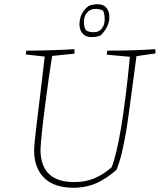

<svg xmlns="http://www.w3.org/2000/svg" viewBox="-20 -879 754 906"><path d="M411 -704Q384 -704 369.5 -721Q355 -738 355 -764Q355 -817 397 -850Q414 -859 441 -859Q468 -859 481.5 -843Q495 -827 496 -802Q498 -755 455 -712Q439 -704 411 -704ZM423 -727Q447 -727 460.5 -744.5Q474 -762 474 -786Q474 -816 466 -829Q450 -837 431 -837Q406 -837 391 -820Q376 -803 376 -776Q376 -750 386 -736Q398 -727 423 -727ZM329 7Q235 7 188 -40Q141 -87 141 -169Q141 -193 151 -278Q161 -363 174 -467.5Q187 -572 191 -612L102 -622Q102 -634 105 -640Q209 -640 331 -647Q332 -640 332 -626L226 -615Q213 -538 193 -383Q173 -228 171 -171Q173 -17 335 -20Q429 -20 507 -90Q555 -216 593 -611L484 -621Q484 -634 487 -640Q615 -640 712 -647Q714 -637 714 -627L624 -614Q614 -543 599 -428Q584 -313 577.5 -272.5Q571 -232 559 -176Q547 -120 530 -78Q469 -25 415 -7Q373 7 329 7Z"/></svg>

Font: Albura ExtraLight
Style: Italic
Weight: 156
Italic angle: -7°
Designer: Mercedes Jáuregui
Foundry: Omnibus-Type Team
Version: Version 1.000